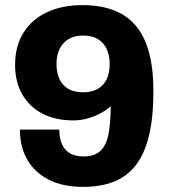

<svg xmlns="http://www.w3.org/2000/svg" viewBox="-20 -719 665 751"><path d="M305 12Q227 12 172 -15.5Q117 -43 87.5 -93Q58 -143 58 -212H212Q212 -178 222.5 -154.5Q233 -131 254.5 -119Q276 -107 306 -107Q350 -107 373 -129Q396 -151 404.5 -195Q413 -239 413 -304Q400 -291 377 -278Q354 -265 325.5 -256.5Q297 -248 267 -248Q197 -248 146 -274.5Q95 -301 67 -350Q39 -399 39 -465Q39 -539 72 -591.5Q105 -644 164.5 -671.5Q224 -699 302 -699Q370 -699 422 -680Q474 -661 509 -621Q544 -581 562 -517Q580 -453 580 -362Q580 -259 562.5 -187.5Q545 -116 510.5 -72Q476 -28 424.5 -8Q373 12 305 12ZM305 -358Q339 -358 362.5 -371.5Q386 -385 397.5 -409.5Q409 -434 409 -468Q409 -502 397.5 -527Q386 -552 363 -566Q340 -580 305 -580Q271 -580 248 -566Q225 -552 213 -527.5Q201 -503 201 -469Q201 -435 212.5 -410Q224 -385 247 -371.5Q270 -358 305 -358Z"/></svg>

Font: Archivo SemiBold ExtraBold
Style: Regular
Weight: 800
Version: Version 2.001